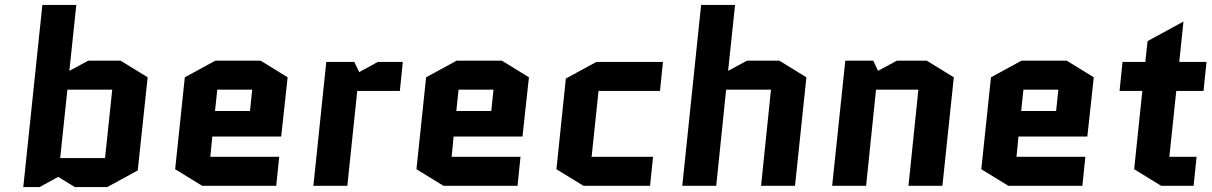

<svg xmlns="http://www.w3.org/2000/svg" viewBox="-20 -750 4893 775"><path d="M336 -505H467L576 -438L536 -62L413 5H282L215 -36L140 5H74L151 -730H288L260 -464ZM252 -388 223 -112H404L433 -388Z M1107 -117 1095 0H796L687 -67L726 -438L849 -505H1032L1141 -438L1115 -199H837L829 -117ZM857 -388 848 -302H989L998 -388Z M1594 -383H1422L1382 0H1245L1297 -500H1410L1430 -459L1505 -500H1606Z M2081 -117 2069 0H1770L1661 -67L1700 -438L1823 -505H2006L2115 -438L2089 -199H1811L1803 -117ZM1831 -388 1822 -302H1963L1972 -388Z M2396 -383 2368 -117H2616L2604 0H2335L2226 -67L2264 -433L2387 -500H2656L2644 -383Z M2871 0H2734L2810 -730H2947L2919 -464L2995 -505H3126L3235 -438L3189 0H3052L3092 -388H2911Z M3830 -438 3784 0H3647L3687 -388H3516L3476 0H3339L3392 -505H3505L3524 -464L3600 -505H3721Z M4361 -117 4349 0H4050L3941 -67L3980 -438L4103 -505H4286L4395 -438L4369 -199H4091L4083 -117ZM4111 -388 4102 -302H4243L4252 -388Z M4499 -383 4511 -500H4603L4612 -584L4757 -663L4740 -500H4850L4838 -383H4728L4700 -117H4810L4798 0H4667L4558 -67L4591 -383Z"/></svg>

Font: Quantico
Style: Bold Italic
Weight: 700
Italic angle: -12°
Designer: Matt Desmond
Foundry: MADtype
Version: Version 2.002